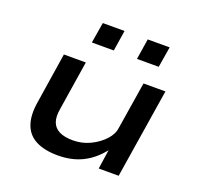

<svg xmlns="http://www.w3.org/2000/svg" viewBox="-127 -858 1031 1004"><g transform="rotate(20 388.5 -356.5)"><path d="M294 9Q220 9 172 -15.5Q124 -40 106 -90.5Q88 -141 100 -215L144 -498H266L223 -224Q215 -179 225.5 -150Q236 -121 265 -106.5Q294 -92 341 -92Q392 -92 436.5 -113.5Q481 -135 511 -167.5Q541 -200 545 -235L587 -498H709L630 0H519L535 -109H536Q490 -50 430.5 -20.5Q371 9 294 9ZM511 -607 529 -722H651L632 -607ZM260 -607 279 -722H400L382 -607Z"/></g></svg>

Font: Nunito Sans 7pt Expanded SemiBold
Style: Italic
Weight: 600
Width: 7
Italic angle: -9°
Designer: Vernon Adams
Foundry: Vernon Adams
Version: Version 3.101;gftools[0.9.27]